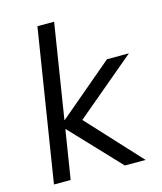

<svg xmlns="http://www.w3.org/2000/svg" viewBox="-111 -817 757 899"><g transform="rotate(-15 268.0 -368.0)"><path d="M38.6 0 155.6 -736H236.6L164 -278.9H166L430.2 -502.3H536.4L223.8 -239.6V-280.6L482.9 0H382.2L159.2 -236.1H157.2L119.6 0Z"/></g></svg>

Font: Mulish ExtraLight
Style: Italic
Weight: 200
Italic angle: -9°
Designer: Vernon Adams
Foundry: Vernon Adams
Version: Version 3.603